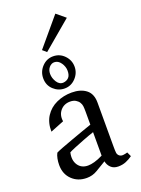

<svg xmlns="http://www.w3.org/2000/svg" viewBox="-168 -978 779 1060"><g transform="rotate(-20 221.5 -448.0)"><path d="M152 8Q100 8 66 -25Q32 -58 32 -111Q32 -130 35.5 -148Q39 -166 46 -179Q55 -184 82.5 -194.5Q110 -205 146 -218Q182 -231 215.5 -243Q249 -255 270 -262V-339Q270 -359 268.5 -371Q267 -383 260 -394Q254 -404 241 -412Q228 -420 208 -420Q172 -420 150.5 -394.5Q129 -369 135 -331L55 -299Q54 -352 78 -389Q102 -426 143.5 -445Q185 -464 233 -464Q285 -464 317 -439.5Q349 -415 349 -363V-107Q349 -79 350.5 -67.5Q352 -56 362 -48Q372 -41 386 -43Q400 -45 409 -48L421 -22Q403 -9 382.5 -0.5Q362 8 337 8Q310 8 294 -7.5Q278 -23 274 -45Q242 -26 214 -9Q186 8 152 8ZM182 -54Q198 -54 220 -60Q242 -66 270 -80V-218Q240 -208 206.5 -195Q173 -182 147.5 -171.5Q122 -161 114 -156Q104 -112 123.5 -83Q143 -54 182 -54ZM206 -498Q169 -498 141 -524Q113 -550 113 -591Q113 -630 140 -658.5Q167 -687 205 -687Q244 -687 271 -659Q298 -631 298 -593Q298 -555 271 -526.5Q244 -498 206 -498ZM211 -531Q230 -533 242 -545.5Q254 -558 254 -585Q254 -609 238.5 -631.5Q223 -654 200 -654Q183 -654 170 -639Q157 -624 157 -601Q157 -576 172 -552.5Q187 -529 211 -531ZM183 -720 160 -740 298 -904 350 -861Z"/></g></svg>

Font: Joan
Style: Regular
Weight: 400
Designer: Paolo Biagini
Version: Version 1.001; ttfautohint (v1.8.4.7-5d5b);gftools[0.9.30]